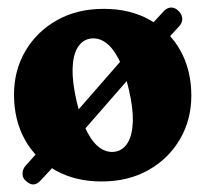

<svg xmlns="http://www.w3.org/2000/svg" viewBox="-20 -477 550 514"><path d="M50.4 8.1Q40.6 1.3 40.3 -11.5Q40 -24.4 49.2 -34.1L160.7 -158.5L167 -157.3L320.1 -332.8L316.8 -337.2L416.8 -445.3Q425.5 -455.6 436.3 -456.7Q447.2 -457.9 456.7 -448.8Q466.7 -440 467.8 -428.7Q469 -417.4 460.6 -407.7L344 -280.9L341 -285L193.3 -115.7L198 -112L89.9 5Q70.3 27 50.4 8.1ZM257.7 -453.3Q328.5 -453.3 381.1 -423.6Q433.8 -393.9 463 -341.5Q492.2 -289.2 492.2 -220.6Q492.2 -156.8 462 -104.7Q431.8 -52.6 377.7 -21.9Q323.7 8.8 252 8.8Q181.6 8.8 128.7 -20.9Q75.9 -50.6 46.7 -103Q17.5 -155.4 17.5 -223.9Q17.5 -288.2 47.7 -340Q77.9 -391.9 131.9 -422.6Q186 -453.3 257.7 -453.3ZM291.1 -71.5Q311.1 -76.1 322.8 -96.3Q334.4 -116.5 335.6 -151.8Q336.7 -187.2 324.8 -237.8Q313 -290.4 296.2 -321.7Q279.3 -353 259.4 -365.4Q239.4 -377.7 218.6 -373Q198.6 -368.5 186.9 -348.3Q175.3 -328.1 174.3 -292.7Q173.4 -257.3 184.9 -206.7Q197.1 -154.5 213.8 -123Q230.5 -91.5 250.4 -79.2Q270.4 -66.9 291.1 -71.5Z"/></svg>

Font: Fraunces 144pt S100 Black
Style: Regular
Weight: 900
Version: Version 1.000